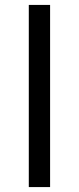

<svg xmlns="http://www.w3.org/2000/svg" viewBox="-20 -760 320 780"><path d="M97 0V-740H183.5V0Z"/></svg>

Font: Encode Sans Expanded Expanded
Style: Regular
Weight: 400
Width: 7
Designer: Multiple Designers
Foundry: Impallari Type
Version: Version 3.000; ttfautohint (v1.8.3) -l 8 -r 50 -G 200 -x 14 